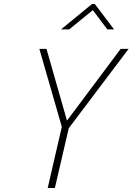

<svg xmlns="http://www.w3.org/2000/svg" viewBox="-20 -946 667 966"><path d="M287 -798 443 -926H457L554 -798H520L447 -895L328 -798ZM627 -700 326 -301 256 0H220L291 -308L178 -700H214L317 -339L587 -700Z"/></svg>

Font: Titillium Web ExtraLight
Style: Italic
Weight: 275
Italic angle: -13°
Version: Version 1.002;PS 57.000;hotconv 1.0.70;makeotf.lib2.5.55311